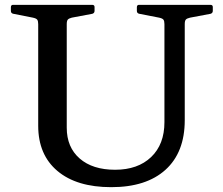

<svg xmlns="http://www.w3.org/2000/svg" viewBox="-20 -764 922 794"><path d="M744 -267Q744 -134 664.5 -62Q585 10 440 10Q297 10 217.5 -57Q138 -124 138 -244V-744H256V-236Q256 -155 309.5 -108.5Q363 -62 456 -62Q550 -62 605 -114.5Q660 -167 660 -259V-744H744ZM25 -734Q25 -744 34 -744H361Q371 -744 371 -735V-719Q371 -710 362 -707L277 -691Q265 -688 260.5 -683Q256 -678 256 -664V-531H138V-664Q138 -677 134 -682.5Q130 -688 116 -691L35 -707Q25 -709 25 -719ZM546 -734Q546 -744 555 -744H850Q860 -744 860 -735V-719Q860 -710 851 -707L766 -691Q753 -688 748.5 -683Q744 -678 744 -664V-531H660V-664Q660 -677 656 -682.5Q652 -688 638 -691L556 -707Q546 -709 546 -719Z"/></svg>

Font: Hahmlet Medium
Style: Regular
Weight: 500
Version: Version 1.002